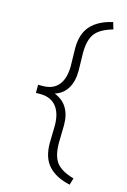

<svg xmlns="http://www.w3.org/2000/svg" viewBox="-132 -753 668 1006"><g transform="rotate(15 202.5 -250.0)"><path d="M352 191Q275 174 235 130.5Q195 87 195 7L197 -88Q197 -154 168 -190.5Q139 -227 84 -228H57V-272H85Q140 -273 168.5 -309Q197 -345 197 -412L195 -507Q195 -586 235 -630Q275 -674 352 -691L363 -654Q295 -635 268 -600Q241 -565 241 -493L243 -398Q243 -340 220 -302Q197 -264 153 -250Q243 -215 243 -102L241 -7Q241 65 268 100Q295 135 363 154Z"/></g></svg>

Font: Readex Pro ExtraLight
Style: Regular
Weight: 200
Designer: Bonnie Shaver-Troup, Thomas Jockin
Foundry: Lexend
Version: Version 1.203; ttfautohint (v1.8.3)